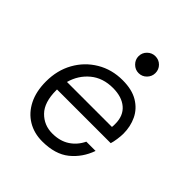

<svg xmlns="http://www.w3.org/2000/svg" viewBox="-198 -850 996 996"><g transform="rotate(45 300.0 -352.0)"><path d="M269 12Q209 12 162.5 -16Q116 -44 89.5 -96.5Q63 -149 63 -222Q63 -304 99 -368.5Q135 -433 198 -470.5Q261 -508 340 -508Q409 -508 453 -481.5Q497 -455 518 -411Q539 -367 539 -314Q539 -297 535.5 -272.5Q532 -248 527 -233H133Q133 -230 133 -227Q133 -139 174.5 -96.5Q216 -54 277 -54Q333 -54 372 -79.5Q411 -105 432 -149H500Q475 -78 419.5 -33Q364 12 269 12ZM333 -444Q259 -444 209.5 -403Q160 -362 142 -297H472Q473 -303 473 -309Q473 -315 473 -321Q473 -380 435.5 -412Q398 -444 333 -444ZM372 -592Q347 -592 328.5 -610.5Q310 -629 310 -654Q310 -680 328.5 -698Q347 -716 372 -716Q398 -716 416 -698Q434 -680 434 -654Q434 -629 416 -610.5Q398 -592 372 -592Z"/></g></svg>

Font: DM Mono Light
Style: Italic
Weight: 300
Italic angle: -10°
Designer: Colophon Foundry
Foundry: Colophon Foundry
Version: Version 1.000; ttfautohint (v1.8.2.53-6de2)